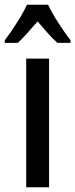

<svg xmlns="http://www.w3.org/2000/svg" viewBox="-48 -786 316 806"><path d="M158 0H62V-540H158ZM154 -766Q170 -732 196 -691.5Q222 -651 248 -617V-606H193Q173 -624 152.5 -647Q132 -670 110 -696Q87 -670 65.5 -646Q44 -622 27 -606H-28V-617Q-2 -651 24.5 -693Q51 -735 65 -766Z"/></svg>

Font: Noto Sans Lao Looped ExtraCondensed Medium
Style: Regular
Weight: 500
Width: 2
Designer: Mark Frömberg, Ben Mitchell
Foundry: The Fontpad Ltd
Version: Version 1.002; ttfautohint (v1.8.4.7-5d5b)